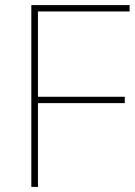

<svg xmlns="http://www.w3.org/2000/svg" viewBox="-20 -734 532 754"><path d="M129 0H103V-714H489V-689H129V-354H470V-329H129Z"/></svg>

Font: Noto Sans Myanmar Thin
Style: Regular
Weight: 100
Designer: Monotype Design Team
Foundry: Monotype Imaging Inc.
Version: Version 2.107; ttfautohint (v1.8.4.7-5d5b)